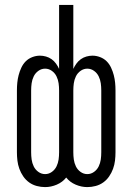

<svg xmlns="http://www.w3.org/2000/svg" viewBox="-20 -755 540 783"><path d="M164 8Q147 8 130 3.5Q113 -1 99 -11Q85 -21 75 -35.5Q65 -50 59 -66.5Q53 -83 51 -100Q49 -117 49 -134V-386Q49 -402 50.5 -417.5Q52 -433 56 -448.5Q60 -464 67 -479Q74 -494 85 -505Q96 -516 111.5 -522Q127 -528 143 -528Q155 -528 167.5 -524.5Q180 -521 190.5 -513.5Q201 -506 208.5 -495.5Q216 -485 221 -474V-735H279V-474Q284 -485 291.5 -495.5Q299 -506 309.5 -513.5Q320 -521 332.5 -524.5Q345 -528 357 -528Q373 -528 388.5 -522Q404 -516 415 -505Q426 -494 433 -479Q440 -464 444 -448.5Q448 -433 449.5 -417.5Q451 -402 451 -386V-134Q451 -117 449 -100Q447 -83 441 -66.5Q435 -50 425 -35.5Q415 -21 401 -11Q387 -1 370 3.5Q353 8 336 8Q312 8 288.5 -2Q265 -12 250 -31Q235 -12 211.5 -2Q188 8 164 8ZM336 -45Q351 -45 363.5 -54Q376 -63 382.5 -76.5Q389 -90 391 -104.5Q393 -119 393 -134V-386Q393 -401 391 -415.5Q389 -430 382.5 -443.5Q376 -457 363.5 -466Q351 -475 336 -475Q321 -475 308.5 -466Q296 -457 289.5 -443.5Q283 -430 281 -415.5Q279 -401 279 -386V-134Q279 -119 281 -104.5Q283 -90 289.5 -76.5Q296 -63 308.5 -54Q321 -45 336 -45ZM164 -45Q179 -45 191.5 -54Q204 -63 210.5 -76.5Q217 -90 219 -104.5Q221 -119 221 -134V-386Q221 -401 219 -415.5Q217 -430 210.5 -443.5Q204 -457 191.5 -466Q179 -475 164 -475Q149 -475 136.5 -466Q124 -457 117.5 -443.5Q111 -430 109 -415.5Q107 -401 107 -386V-134Q107 -119 109 -104.5Q111 -90 117.5 -76.5Q124 -63 136.5 -54Q149 -45 164 -45Z"/></svg>

Font: Iosevka Fixed SS04 Light
Style: Regular
Weight: 300
Monospace: yes
Designer: Belleve Invis
Foundry: Belleve Invis
Version: Version 32.5.0